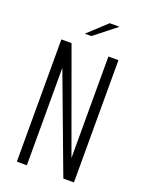

<svg xmlns="http://www.w3.org/2000/svg" viewBox="-145 -843 696 915"><g transform="rotate(20 203.0 -385.5)"><path d="M58.5 0V-620H110.2L294.5 -112.5L296.1 -107.2L297.1 -105.7V-620H348V0H294.1L111.7 -487.6L109.4 -494.6H109.2V0ZM154.2 -683.8 248.5 -771.2H298.3L187.5 -683.8Z"/></g></svg>

Font: Smooch Sans Thin
Style: Regular
Weight: 100
Designer: Robert E. Leuschke
Foundry: Robert E. Leuschke
Version: Version 1.010